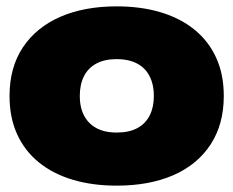

<svg xmlns="http://www.w3.org/2000/svg" viewBox="-20 -574 734 604"><path d="M347 10Q271 10 209 -8.5Q147 -27 102.5 -63Q58 -99 34 -151.5Q10 -204 10 -272Q10 -362 52 -425Q94 -488 169.5 -521Q245 -554 347 -554Q423 -554 485 -535.5Q547 -517 591.5 -481Q636 -445 660 -392.5Q684 -340 684 -272Q684 -183 642.5 -119.5Q601 -56 525.5 -23Q450 10 347 10ZM347 -157Q386 -157 412 -171Q438 -185 451 -211Q464 -237 464 -272Q464 -299 456.5 -320.5Q449 -342 434.5 -357Q420 -372 398 -380Q376 -388 347 -388Q309 -388 283 -374Q257 -360 244 -334Q231 -308 231 -272Q231 -245 238.5 -224Q246 -203 260.5 -188Q275 -173 296.5 -165Q318 -157 347 -157Z"/></svg>

Font: Mona Sans Expanded Black
Style: Regular
Weight: 900
Width: 7
Designer: Deni Anggara
Foundry: GitHub
Version: Version 2.000